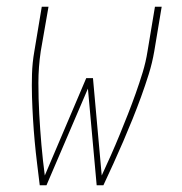

<svg xmlns="http://www.w3.org/2000/svg" viewBox="-20 -550 540 570"><path d="M98 0Q94 -33 90 -65.5Q86 -98 83 -130.5Q80 -163 78 -196.5Q76 -230 75 -263Q74 -296 75 -330Q76 -364 82 -398L104 -530H124L101 -398Q94 -351 94 -304Q94 -257 96.5 -211.5Q99 -166 103 -120Q107 -74 113 -29L236 -318H256L282 -29Q296 -59 309.5 -89.5Q323 -120 335.5 -150.5Q348 -181 360 -211.5Q372 -242 383 -273Q394 -304 403.5 -335Q413 -366 418 -398L440 -530H460L438 -398Q432 -363 421.5 -329.5Q411 -296 399 -263Q387 -230 373.5 -196.5Q360 -163 346 -130.5Q332 -98 317 -65Q302 -32 287 0H267L241 -287L118 0Z"/></svg>

Font: iosevka_custom_sans_ss08 Thin
Style: Italic
Weight: 100
Italic angle: -10°
Designer: Belleve Invis
Foundry: Belleve Invis
Version: Version 10.3.0; ttfautohint (v1.8.3)